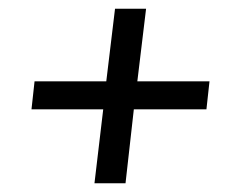

<svg xmlns="http://www.w3.org/2000/svg" viewBox="-20 -484 553 439"><path d="M196 -65 216 -234H52L59 -298H223L243 -464H314L294 -298H459L452 -234H286L267 -65Z"/></svg>

Font: Faustina Light Medium
Style: Italic
Weight: 500
Italic angle: -8°
Version: Version 1.200